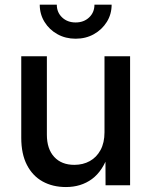

<svg xmlns="http://www.w3.org/2000/svg" viewBox="-20 -774 632 802"><path d="M255.4 7.3Q200.2 7.3 158.2 -15.9Q116.2 -39.1 92.5 -85Q68.8 -130.9 68.8 -198.2V-539.1H175.8V-211.4Q175.8 -151.9 206.3 -118.7Q236.8 -85.4 290.5 -85.4Q326.7 -85.4 355 -101.1Q383.3 -116.7 399.9 -147.2Q416.5 -177.7 416.5 -221.7V-539.1H523.4V0H420.9L420.4 -132.3H434.1Q409.7 -59.6 364 -26.1Q318.4 7.3 255.4 7.3ZM295.9 -612.3Q253.9 -612.3 220 -631.1Q186 -649.9 166 -682.4Q146 -714.8 146 -754.4H217.3Q217.3 -722.2 239.5 -701.2Q261.7 -680.2 295.9 -680.2Q330.1 -680.2 352.3 -701.2Q374.5 -722.2 374.5 -754.4H446.3Q446.3 -714.8 426.3 -682.6Q406.2 -650.4 372.3 -631.3Q338.4 -612.3 295.9 -612.3Z"/></svg>

Font: Inter 18pt Medium
Style: Regular
Weight: 500
Designer: Rasmus Andersson
Foundry: rsms
Version: Version 4.001;git-66647c0bb